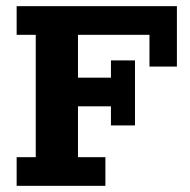

<svg xmlns="http://www.w3.org/2000/svg" viewBox="-20 -603 617 623"><path d="M34 0V-93H96V-490H34V-583H554V-387H465V-490H233V-351H340V-407H418V-196H340V-258H233V-93H322V0Z"/></svg>

Font: Rokkitt
Style: Bold
Weight: 700
Designer: Vernon Adams
Foundry: Vernon Adams
Version: Version 3.103